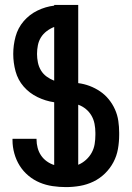

<svg xmlns="http://www.w3.org/2000/svg" viewBox="-20 -755 540 783"><path d="M249 8Q222 8 194.5 4Q167 0 142 -10.5Q117 -21 96 -38.5Q75 -56 60.5 -79Q46 -102 38.5 -129Q31 -156 31 -183V-189H129V-186Q129 -169 133.5 -152Q138 -135 147.5 -121Q157 -107 171 -97Q185 -87 201 -82V-338Q166 -343 133 -359Q100 -375 76.5 -402Q53 -429 43.5 -464Q34 -499 34 -535Q34 -571 43.5 -606Q53 -641 76.5 -668.5Q100 -696 133 -712Q166 -728 201 -732V-735H299V-416Q323 -413 345.5 -404.5Q368 -396 388 -382.5Q408 -369 423.5 -350Q439 -331 449 -308.5Q459 -286 462.5 -262Q466 -238 466 -214V-205Q466 -176 461 -147.5Q456 -119 442.5 -93.5Q429 -68 408 -47.5Q387 -27 361 -14.5Q335 -2 306.5 3Q278 8 249 8ZM201 -426V-645Q185 -639 170.5 -628Q156 -617 147 -602.5Q138 -588 134.5 -570.5Q131 -553 131 -535Q131 -518 134.5 -500.5Q138 -483 147 -468Q156 -453 170.5 -442.5Q185 -432 201 -426ZM299 -83Q316 -90 330.5 -103Q345 -116 354 -132.5Q363 -149 366 -167.5Q369 -186 369 -205V-214Q369 -232 365.5 -250Q362 -268 353 -283.5Q344 -299 330 -310.5Q316 -322 299 -328Z"/></svg>

Font: Iosevka
Style: Bold
Weight: 700
Monospace: yes
Designer: Belleve Invis
Foundry: Belleve Invis
Version: Version 32.5.0; ttfautohint (v1.8.4)